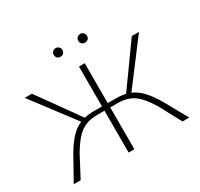

<svg xmlns="http://www.w3.org/2000/svg" viewBox="-172 -1056 1322 1272"><g transform="rotate(-30 489.0 -420.5)"><path d="M931 0H879L793 -161Q742 -248 692.5 -284Q643 -320 566 -320H511V0H467V-320H412Q335 -320 285.5 -284Q236 -248 185 -161L100 0H47L146 -177Q183 -240 218.5 -278Q254 -316 297 -334L52 -658H107L331 -345Q366 -353 402 -353H467V-658H511V-353H576Q612 -353 647 -345L871 -658H926L681 -334Q724 -316 759.5 -278Q795 -240 832 -177ZM361 -808Q361 -822 370 -831.5Q379 -841 394 -841Q408 -841 417.5 -831.5Q427 -822 427 -808Q427 -793 417.5 -784Q408 -775 394 -775Q379 -775 370 -784Q361 -793 361 -808ZM548 -808Q548 -822 558 -831.5Q568 -841 582 -841Q596 -841 605.5 -831.5Q615 -822 615 -808Q615 -793 605.5 -784Q596 -775 582 -775Q567 -775 557.5 -784Q548 -793 548 -808Z"/></g></svg>

Font: Ysabeau Light
Style: Regular
Weight: 300
Designer: Christian Thalmann (Catharsis Fonts)
Version: Version 0.003